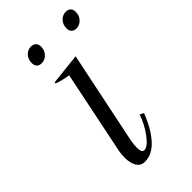

<svg xmlns="http://www.w3.org/2000/svg" viewBox="-212 -726 798 798"><g transform="rotate(-45 187.5 -327.0)"><path d="M95 -613Q95 -635 108.5 -649.5Q122 -664 141 -664Q155 -664 163 -656Q171 -648 171 -634Q171 -612 157 -597.5Q143 -583 124 -583Q110 -583 102.5 -591Q95 -599 95 -613ZM299 -612Q299 -635 313 -649.5Q327 -664 346 -664Q360 -664 367.5 -656Q375 -648 375 -634Q375 -612 361 -597.5Q347 -583 328 -583Q315 -583 307 -591Q299 -599 299 -612ZM90 -62Q90 -79 93 -97L169 -467Q131 -473 105 -483L106 -489L244 -504L159 -94Q155 -68 155 -56Q155 -26 170 -26Q191 -26 219.5 -65Q248 -104 261 -145L278 -136Q254 -72 218 -31Q182 10 138 10Q114 10 102 -10Q90 -30 90 -62Z"/></g></svg>

Font: Trirong Light
Style: Italic
Weight: 300
Italic angle: -12°
Designer: Katatrad Team
Foundry: CadsonDemak
Version: Version 1.001